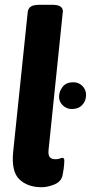

<svg xmlns="http://www.w3.org/2000/svg" viewBox="-20 -775 380 803"><path d="M154 8Q96 8 61.5 -24.5Q27 -57 35 -139L96 -725Q98 -740 109 -747.5Q120 -755 148 -755H196Q223 -755 233 -747.5Q243 -740 243 -728L183 -147Q181 -126 188.5 -117.5Q196 -109 212 -109Q223 -109 230.5 -112Q238 -115 241 -115Q249 -115 249 -103Q249 -99 248 -84.5Q247 -70 242 -44Q237 -16 208.5 -4Q180 8 154 8ZM280 -319Q259 -319 243 -334Q227 -349 227 -370Q227 -393 242 -412Q257 -431 287 -431Q309 -431 324.5 -415.5Q340 -400 340 -378Q340 -353 324 -336Q308 -319 280 -319Z"/></svg>

Font: Asap
Style: Bold Italic
Weight: 700
Italic angle: -6°
Designer: Pablo Cosgaya
Foundry: Omnibus-Type
Version: Version 3.001; ttfautohint (v1.8.3)